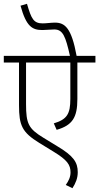

<svg xmlns="http://www.w3.org/2000/svg" viewBox="-20 -916 522 1010"><path d="M482 -587V-622H383C356 -770 321 -797 269 -797C249 -797 224 -793 205 -793C157 -793 145 -816 122 -896L88 -886C118 -776 150 -758 203 -758C223 -758 246 -761 266 -761C311 -761 325 -724 348 -622H0V-587H80V-363C80 -256 96 -220 187 -164L262 -118C334 -74 351 -49 351 -9C351 15 341 36 326 57L361 74C378 48 389 21 389 -10C389 -62 367 -96 281 -147L209 -191C130 -239 117 -265 117 -369V-587H350V-396C350 -317 333 -288 263 -267L278 -233C361 -257 387 -298 387 -395V-587Z"/></svg>

Font: Noto Sans Devanagari SemiCondensed ExtraLight
Style: Regular
Weight: 200
Width: 4
Designer: Jelle Bosma - Monotype Design Team
Foundry: Monotype Imaging Inc.
Version: Version 2.004